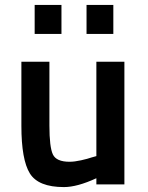

<svg xmlns="http://www.w3.org/2000/svg" viewBox="-20 -750 600 781"><path d="M372 -499H486V0H372V-25Q294 11 240 11Q136 11 101.5 -44.5Q67 -100 67 -238V-499H181V-239Q181 -152 195 -122Q209 -92 263 -92Q283 -92 310 -98Q337 -104 354 -110L372 -115ZM121 -612V-730H230V-612ZM332 -612V-730H441V-612Z"/></svg>

Font: TypoPRO Titillium Text
Style: 800 wt
Weight: 800
Designer: Accademia di Belle Arti di Urbino and others
Foundry: Accademia di Belle Arti di Urbino and others.
Version: Version 25.000